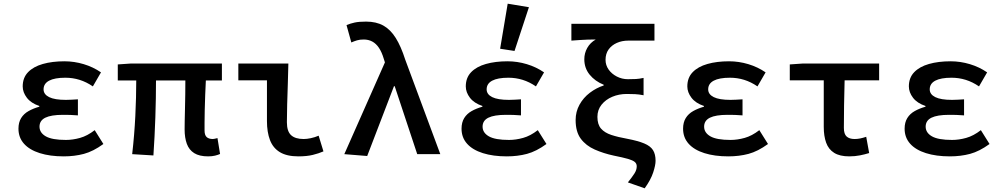

<svg xmlns="http://www.w3.org/2000/svg" viewBox="-20 -835 5440 1040"><path d="M325 12Q251 12 195.5 -5.5Q140 -23 110 -56.5Q80 -90 80 -138Q80 -172 94.5 -195.5Q109 -219 135 -233.5Q161 -248 193 -257V-261Q148 -276 125.5 -305.5Q103 -335 103 -367Q103 -414 132 -444Q161 -474 212 -488.5Q263 -503 329 -503Q382 -503 433.5 -487.5Q485 -472 527 -443L483 -367Q448 -391 411 -402.5Q374 -414 334 -414Q276 -414 246 -398Q216 -382 216 -351Q216 -324 246 -309Q276 -294 337 -294Q352 -294 368 -295Q384 -296 402 -297V-210Q381 -212 360.5 -212.5Q340 -213 321 -213Q257 -213 225.5 -197.5Q194 -182 194 -149Q194 -116 228 -96.5Q262 -77 337 -77Q374 -77 413.5 -88Q453 -99 493 -130L540 -55Q485 -15 434.5 -1.5Q384 12 325 12Z M1107 12Q1060 12 1032 -5.5Q1004 -23 992 -56Q980 -89 980 -134Q980 -149 980.5 -178.5Q981 -208 982 -246Q983 -284 983.5 -323.5Q984 -363 984 -399H825Q825 -304 821.5 -200Q818 -96 811 7L696 0Q708 -105 713 -207Q718 -309 718 -399H618V-486L690 -491H1182V-399H1095Q1093 -362 1091.5 -320.5Q1090 -279 1089 -240Q1088 -201 1088 -171Q1088 -141 1088 -128Q1088 -103 1099.5 -92.5Q1111 -82 1133 -82Q1138 -82 1143.5 -83.5Q1149 -85 1158 -87L1172 -1Q1161 4 1145 8Q1129 12 1107 12Z M1596 12Q1534 12 1496.5 -10.5Q1459 -33 1442.5 -76Q1426 -119 1426 -179V-400H1271V-491H1542Q1541 -438 1539 -380.5Q1537 -323 1535.5 -269Q1534 -215 1534 -173Q1534 -124 1556.5 -103Q1579 -82 1625 -82Q1642 -82 1663.5 -86.5Q1685 -91 1706 -100L1732 -15Q1707 -4 1674.5 4Q1642 12 1596 12Z M1969 10 1845 0 2065 -497 2059 -516Q2048 -553 2032.5 -576Q2017 -599 1996.5 -610Q1976 -621 1950 -621Q1929 -621 1914 -616.5Q1899 -612 1883 -605L1857 -699Q1878 -708 1901.5 -713Q1925 -718 1963 -718Q2018 -718 2056.5 -696.5Q2095 -675 2123.5 -629.5Q2152 -584 2175 -512L2365 0H2240L2118 -368H2114Z M2725 12Q2651 12 2595.5 -5.5Q2540 -23 2510 -56.5Q2480 -90 2480 -138Q2480 -172 2494.5 -195.5Q2509 -219 2535 -233.5Q2561 -248 2593 -257V-261Q2548 -276 2525.5 -305.5Q2503 -335 2503 -367Q2503 -414 2532 -444Q2561 -474 2612 -488.5Q2663 -503 2729 -503Q2782 -503 2833.5 -487.5Q2885 -472 2927 -443L2883 -367Q2848 -391 2811 -402.5Q2774 -414 2734 -414Q2676 -414 2646 -398Q2616 -382 2616 -351Q2616 -324 2646 -309Q2676 -294 2737 -294Q2752 -294 2768 -295Q2784 -296 2802 -297V-210Q2781 -212 2760.5 -212.5Q2740 -213 2721 -213Q2657 -213 2625.5 -197.5Q2594 -182 2594 -149Q2594 -116 2628 -96.5Q2662 -77 2737 -77Q2774 -77 2813.5 -88Q2853 -99 2893 -130L2940 -55Q2885 -15 2834.5 -1.5Q2784 12 2725 12ZM2767 -559 2689 -571 2730 -815 2845 -796Z M3472 185 3381 153Q3405 123 3417 104Q3429 85 3429 66Q3429 51 3418 42Q3407 33 3381 25.5Q3355 18 3305 8Q3249 -4 3201.5 -25Q3154 -46 3126 -83.5Q3098 -121 3098 -185Q3098 -230 3119 -268Q3140 -306 3175 -332.5Q3210 -359 3250 -372V-376Q3203 -395 3174 -430.5Q3145 -466 3145 -514Q3145 -547 3161 -575.5Q3177 -604 3207 -621Q3184 -621 3165 -620.5Q3146 -620 3125 -618.5Q3104 -617 3075 -615V-706H3525V-615H3383Q3349 -615 3321 -602.5Q3293 -590 3276.5 -567Q3260 -544 3260 -511Q3260 -482 3276.5 -458.5Q3293 -435 3321 -420.5Q3349 -406 3381 -406Q3406 -406 3424.5 -407Q3443 -408 3466 -413V-319Q3441 -324 3420 -325Q3399 -326 3375 -326Q3333 -326 3297 -311Q3261 -296 3238.5 -268Q3216 -240 3216 -202Q3216 -161 3235.5 -138.5Q3255 -116 3291.5 -104Q3328 -92 3379 -83Q3436 -72 3469.5 -58Q3503 -44 3517 -22Q3531 0 3531 36Q3531 60 3518 99.5Q3505 139 3472 185Z M3925 12Q3851 12 3795.5 -5.5Q3740 -23 3710 -56.5Q3680 -90 3680 -138Q3680 -172 3694.5 -195.5Q3709 -219 3735 -233.5Q3761 -248 3793 -257V-261Q3748 -276 3725.5 -305.5Q3703 -335 3703 -367Q3703 -414 3732 -444Q3761 -474 3812 -488.5Q3863 -503 3929 -503Q3982 -503 4033.5 -487.5Q4085 -472 4127 -443L4083 -367Q4048 -391 4011 -402.5Q3974 -414 3934 -414Q3876 -414 3846 -398Q3816 -382 3816 -351Q3816 -324 3846 -309Q3876 -294 3937 -294Q3952 -294 3968 -295Q3984 -296 4002 -297V-210Q3981 -212 3960.5 -212.5Q3940 -213 3921 -213Q3857 -213 3825.5 -197.5Q3794 -182 3794 -149Q3794 -116 3828 -96.5Q3862 -77 3937 -77Q3974 -77 4013.5 -88Q4053 -99 4093 -130L4140 -55Q4085 -15 4034.5 -1.5Q3984 12 3925 12Z M4580 12Q4529 12 4498.5 -7Q4468 -26 4455 -62Q4442 -98 4442 -148V-400H4258V-486L4330 -491H4742V-400H4555Q4553 -331 4552 -264.5Q4551 -198 4551 -142Q4551 -109 4566 -95.5Q4581 -82 4609 -82Q4624 -82 4639 -85Q4654 -88 4672 -94L4688 -6Q4666 1 4638.5 6.5Q4611 12 4580 12Z M5125 12Q5051 12 4995.5 -5.5Q4940 -23 4910 -56.5Q4880 -90 4880 -138Q4880 -172 4894.5 -195.5Q4909 -219 4935 -233.5Q4961 -248 4993 -257V-261Q4948 -276 4925.5 -305.5Q4903 -335 4903 -367Q4903 -414 4932 -444Q4961 -474 5012 -488.5Q5063 -503 5129 -503Q5182 -503 5233.5 -487.5Q5285 -472 5327 -443L5283 -367Q5248 -391 5211 -402.5Q5174 -414 5134 -414Q5076 -414 5046 -398Q5016 -382 5016 -351Q5016 -324 5046 -309Q5076 -294 5137 -294Q5152 -294 5168 -295Q5184 -296 5202 -297V-210Q5181 -212 5160.5 -212.5Q5140 -213 5121 -213Q5057 -213 5025.5 -197.5Q4994 -182 4994 -149Q4994 -116 5028 -96.5Q5062 -77 5137 -77Q5174 -77 5213.5 -88Q5253 -99 5293 -130L5340 -55Q5285 -15 5234.5 -1.5Q5184 12 5125 12Z"/></svg>

Font: Source Code Pro SemiBold
Style: Regular
Weight: 600
Monospace: yes
Designer: Paul D. Hunt, Teo Tuominen
Foundry: Adobe Systems Incorporated
Version: Version 1.018;hotconv 1.0.116;makeotfexe 2.5.65601